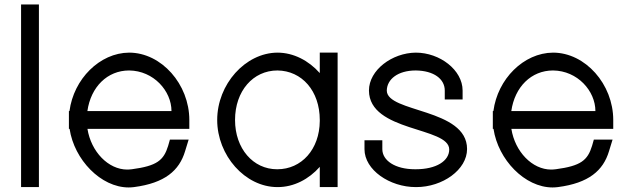

<svg xmlns="http://www.w3.org/2000/svg" viewBox="-20 -819 2830 861"><path d="M74.5 -759V-20V20H154.5V-20V-759V-799H74.5Z M371.9 -321C387.3 -429.5 461.6 -503 559 -503C669 -502 749 -411 749 -321ZM292.1 -241C312.8 -102.9 432.3 21.6 557 21.6C565 21.6 573 21 581 20C719 2 784 -54 810 -141L826 -193H742L734 -165C714 -100 684 -75 571 -60H570C563.5 -59.1 557 -58.6 550.6 -58.6C465.8 -58.6 388.5 -138.5 372.2 -241H789H829V-281C829 -441 704 -583 559 -583C427.1 -582.1 310.3 -464.5 291.6 -321H289V-281V-241Z M954 -281C954 -122 1079 20 1224 20C1224.5 20 1225 20 1225.5 20C1298.1 20 1365.1 -15.5 1414 -70.8V-20V20H1494V-20V-281V-284.8V-543V-583H1414V-543V-491.3C1364.5 -547.1 1296.6 -583 1224 -583C1080 -582 954 -441 954 -281ZM1034 -281C1034 -411 1115 -503 1224 -503C1334 -502 1414 -411 1414 -281V-276.3C1413 -148.8 1331.7 -60 1224 -60C1223.4 -60 1222.9 -60 1222.3 -60C1115.1 -60 1034 -152.7 1034 -281Z M2054.5 -413C2054.5 -505 1952.5 -583 1844.5 -583C1738.5 -582 1634.5 -505 1634.5 -413C1635.5 -226.1 1994.5 -251 1994.5 -148.7C1994.5 -97.4 1936.7 -60 1844.5 -60C1843.4 -60 1842.3 -60 1841.1 -60C1751.1 -60 1694.5 -99.6 1694.5 -150V-190H1614.5V-150C1614.5 -57 1727.5 20 1844.5 20C1845.2 20 1846 20 1846.7 20C1964.5 20 2074.5 -57.7 2074.5 -150.8C2074.5 -333.9 1714.5 -313.1 1714.5 -413C1715.5 -464 1764.5 -503 1844.5 -503C1925.5 -502 1974.5 -465 1974.5 -413V-373H2054.5Z M2272.9 -321C2288.3 -429.5 2362.6 -503 2460 -503C2570 -502 2650 -411 2650 -321ZM2193.1 -241C2213.8 -102.9 2333.3 21.6 2458 21.6C2466 21.6 2474 21 2482 20C2620 2 2685 -54 2711 -141L2727 -193H2643L2635 -165C2615 -100 2585 -75 2472 -60H2471C2464.5 -59.1 2458 -58.6 2451.6 -58.6C2366.8 -58.6 2289.5 -138.5 2273.2 -241H2690H2730V-281C2730 -441 2605 -583 2460 -583C2328.1 -582.1 2211.3 -464.5 2192.6 -321H2190V-281V-241Z"/></svg>

Font: Nordica Advanced
Style: Regular
Weight: 300
Version: Version 1.07